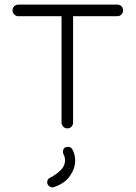

<svg xmlns="http://www.w3.org/2000/svg" viewBox="-20 -555 586 830"><path d="M271 0Q261 0 253.5 -7.5Q246 -15 246 -25V-485H59Q49 -485 41.5 -492.5Q34 -500 34 -510Q34 -521 41.5 -528Q49 -535 59 -535H487Q498 -535 505 -528Q512 -521 512 -510Q512 -500 505 -492.5Q498 -485 487 -485H296V-25Q296 -15 289 -7.5Q282 0 271 0ZM293 91Q305 113 305 139Q305 173 282.5 205.5Q260 238 215 253Q209 255 206 255Q198 255 191 248.5Q184 242 184 233Q184 219 197 213Q224 199 242.5 180.5Q261 162 261 139Q261 123 255 113Q252 107 252 102Q252 80 274 80Q287 80 293 91Z"/></svg>

Font: Hubballi
Style: Regular
Weight: 400
Designer: Erin McLaughlin
Version: Version 1.000; ttfautohint (v1.8.3)